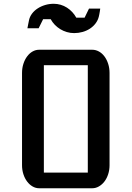

<svg xmlns="http://www.w3.org/2000/svg" viewBox="-20 -1006 703 1026"><path d="M97.7 -616.2Q97.7 -642.1 105 -664.8Q112.3 -687.5 124.8 -704.3Q137.2 -721.2 153.8 -730.7Q170.4 -740.2 189.5 -740.2H472.7Q491.7 -740.2 508.8 -730.7Q525.9 -721.2 538.3 -704.3Q550.8 -687.5 558.1 -664.8Q565.4 -642.1 565.4 -616.2V-123Q565.4 -97.7 558.1 -75.2Q550.8 -52.7 538.1 -36.1Q525.4 -19.5 508.5 -9.8Q491.7 0 472.7 0H189.5Q170.4 0 153.8 -9.8Q137.2 -19.5 124.8 -36.1Q112.3 -52.7 105 -75.2Q97.7 -97.7 97.7 -123ZM449.2 -83.5V-657.7H214.4V-83.5ZM376 -829.1Q356 -829.1 337.2 -834.7Q318.4 -840.3 302.2 -850.1Q286.1 -859.9 272.9 -873.5Q259.8 -887.2 251 -903.3H210.4L186.5 -855H126.5Q128.9 -867.7 130.6 -876.2Q132.3 -884.8 134.8 -897Q138.7 -916.5 150.9 -932.9Q163.1 -949.2 181.2 -960.9Q199.2 -972.7 221.2 -979.2Q243.2 -985.8 267.1 -985.8Q286.1 -985.8 304.2 -980.5Q322.3 -975.1 337.9 -965.1Q353.5 -955.1 366.2 -941.4Q378.9 -927.7 387.7 -911.6H432.1L455.6 -960H515.6Q514.6 -951.2 513.2 -943.4Q512.2 -936.5 510.7 -929.4Q509.3 -922.4 508.3 -918Q503.4 -897.9 491 -881.3Q478.5 -864.7 460.7 -853Q442.9 -841.3 421.1 -835.2Q399.4 -829.1 376 -829.1Z"/></svg>

Font: Atomic Age
Style: Regular
Weight: 400
Version: Version 1.007; ttfautohint (v1.4.1) -l 6 -r 46 -G 0 -x 0 -H 